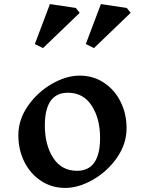

<svg xmlns="http://www.w3.org/2000/svg" viewBox="-20 -912 711 942"><path d="M601 -283Q601 -206 554 -138.5Q507 -71 436.5 -30.5Q366 10 300 10Q234 10 181.5 -24.5Q129 -59 99.5 -118Q70 -177 70 -248Q70 -325 117 -392.5Q164 -460 234.5 -500.5Q305 -541 371 -541Q437 -541 489.5 -506.5Q542 -472 571.5 -413Q601 -354 601 -283ZM200 -296Q200 -201 241 -137.5Q282 -74 358 -74Q471 -74 471 -236Q471 -330 430 -393.5Q389 -457 313 -457Q200 -457 200 -296ZM371 -849 191 -676 151 -696 225 -892 352 -873ZM621 -849 441 -676 401 -696 475 -892 602 -873Z"/></svg>

Font: Inknut
Style: Antiqua
Weight: 400
Designer: Claus Eggers Srensen
Foundry: Claus Eggers Srensen
Version: Version 1.000; ttfautohint (v1.2) -l 7 -r 28 -G 50 -x 13 -D 